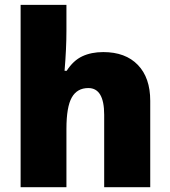

<svg xmlns="http://www.w3.org/2000/svg" viewBox="-20 -780 710 800"><path d="M414.1 0V-301.8Q414.1 -413.1 348.1 -413.1Q301.3 -413.1 279.1 -373.8Q256.8 -334.5 256.8 -243.2V0H65.9V-759.8H256.8V-651.9Q256.8 -578.6 249 -484.9H257.8Q285.2 -527.8 322.8 -545.4Q360.4 -563 410.2 -563Q502.9 -563 554.4 -509.5Q606 -456.1 606 -359.9V0Z"/></svg>

Font: TypoPRO Open Sans
Style: Regular
Weight: 800
Foundry: Ascender Corporation
Version: Version 1.10